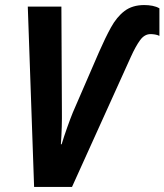

<svg xmlns="http://www.w3.org/2000/svg" viewBox="-20 -740 651 760"><path d="M115 0 90 -714H223L225 -305Q226 -239 221 -169H224Q233 -199 246 -235.5Q259 -272 268 -294L372 -534Q396 -589 419 -631Q442 -673 473 -696.5Q504 -720 551 -720Q568 -720 583.5 -717Q599 -714 611 -707V-598Q603 -602 593.5 -603.5Q584 -605 576 -605Q552 -605 534.5 -581Q517 -557 498 -515L265 0Z"/></svg>

Font: Noto Sans Condensed
Style: Bold Italic
Weight: 700
Width: 3
Italic angle: -12°
Designer: Monotype Design Team
Foundry: Monotype Imaging Inc.
Version: Version 2.013; ttfautohint (v1.8.4.7-5d5b)